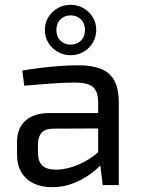

<svg xmlns="http://www.w3.org/2000/svg" viewBox="-20 -771 589 800"><path d="M308 -499Q362 -499 399.5 -484.5Q437 -470 456 -436Q475 -402 475 -343V0H408L395 -106L389 -117V-343Q389 -388 368.5 -407.5Q348 -427 290 -427Q252 -427 194.5 -423Q137 -419 81 -414L73 -477Q107 -483 147.5 -488Q188 -493 230 -496Q272 -499 308 -499ZM435 -300 434 -236 201 -235Q166 -234 152 -216.5Q138 -199 138 -168V-137Q138 -99 156 -81.5Q174 -64 214 -64Q242 -64 277.5 -74.5Q313 -85 349 -107Q385 -129 415 -163V-100Q404 -86 383.5 -67.5Q363 -49 334.5 -31.5Q306 -14 271.5 -2.5Q237 9 197 9Q154 9 121 -6.5Q88 -22 69.5 -52.5Q51 -83 51 -127V-180Q51 -237 86.5 -268.5Q122 -300 186 -300ZM274 -751Q303 -751 327.5 -737Q352 -723 366.5 -699.5Q381 -676 381 -646Q381 -617 366.5 -593Q352 -569 328 -555Q304 -541 274 -541Q245 -541 220.5 -555Q196 -569 181.5 -592.5Q167 -616 167 -646Q167 -676 181.5 -699.5Q196 -723 220.5 -737Q245 -751 274 -751ZM274 -707Q249 -707 232 -690.5Q215 -674 215 -646Q215 -618 232 -601.5Q249 -585 274 -585Q300 -585 317 -601.5Q334 -618 334 -646Q334 -674 317 -690.5Q300 -707 274 -707Z"/></svg>

Font: Exo 2
Style: Regular
Weight: 400
Designer: Natanael Gama
Foundry: Natanael Gama
Version: Version 2.010